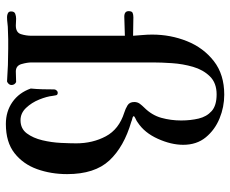

<svg xmlns="http://www.w3.org/2000/svg" viewBox="-85 -697 785 655"><g transform="rotate(90 307.5 -369.5)"><path d="M574 -206Q574 -151 557 -103.5Q540 -56 502.5 -26.5Q465 3 403 3Q360 3 328 -19.5Q296 -42 282 -82Q284 -102 284.5 -122Q285 -142 285 -162Q285 -166 288.5 -170Q292 -174 296 -174Q304 -174 305 -168Q306 -162 307 -157Q309 -137 319.5 -111Q330 -85 348 -66Q366 -47 390 -47Q419 -47 435 -68.5Q451 -90 458.5 -121.5Q466 -153 467.5 -185Q469 -217 469 -237Q469 -293 445 -338Q421 -383 364 -401Q351 -405 339.5 -412Q328 -419 328 -435Q328 -446 334 -454Q340 -462 347 -469Q373 -495 382 -527.5Q391 -560 391 -595Q391 -627 384.5 -654.5Q378 -682 359 -699Q340 -716 302 -716Q263 -716 240.5 -693Q218 -670 208 -635.5Q198 -601 195.5 -564Q193 -527 193 -499V-85Q193 -70 198.5 -50.5Q204 -31 224 -31Q233 -31 242 -31.5Q251 -32 260 -32Q270 -27 270 -16Q270 -11 266.5 -7Q263 -3 258 -1Q230 -3 202 -4Q174 -5 146 -5Q130 -5 114 -5Q98 -5 82 -4Q71 -4 60 -2.5Q49 -1 38 -1Q31 -1 25 -4Q19 -7 19 -15Q19 -26 27 -29Q35 -32 44 -32Q50 -32 55.5 -31.5Q61 -31 67 -31Q91 -31 96.5 -48.5Q102 -66 102 -85V-403Q86 -403 69.5 -402Q53 -401 37 -401Q18 -401 18 -416Q18 -427 24 -429.5Q30 -432 39 -432Q55 -432 70.5 -431.5Q86 -431 102 -431Q101 -447 99.5 -463.5Q98 -480 98 -496Q98 -559 120.5 -615Q143 -671 188.5 -706.5Q234 -742 303 -742Q345 -742 384 -726Q423 -710 448.5 -679Q474 -648 474 -602Q474 -561 453.5 -515.5Q433 -470 398 -447Q393 -443 387 -440.5Q381 -438 376 -434Q377 -430 384 -428.5Q391 -427 395 -425Q481 -400 527.5 -350Q574 -300 574 -206Z"/></g></svg>

Font: Kaisei Decol Medium
Style: Regular
Weight: 500
Designer: Font-Kai, 金井和夫
Foundry: KAZUO KANAI
Version: Version 5.003